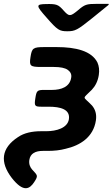

<svg xmlns="http://www.w3.org/2000/svg" viewBox="-25 -772 583 995"><path d="M332 -154C325 -109 268 -92 215 -92H188C141 -92 100 -83 69 -62C-20 -4 -26 69 36 150C97 228 129 207 152 172C175 137 169 137 141 106C131 94 124 79 127 57C132 23 159 10 197 10H221C254 10 286 7 315 -1C390 -18 459 -61 472 -148C477 -181 468 -206 452 -225C403 -277 399 -254 451 -307C469 -326 482 -351 487 -383C491 -408 488 -430 480 -448C450 -508 368 -528 269 -528H205C147 -528 140 -523 133 -476C126 -430 131 -425 189 -425H253C288 -425 312 -420 326 -410C340 -400 347 -387 344 -370C337 -322 293 -306 244 -306H204C168 -306 164 -302 158 -262C152 -223 155 -219 190 -219H228C287 -219 340 -206 332 -154ZM305 -717C277 -749 268 -752 214 -751C160 -750 160 -744 217 -680C273 -616 283 -610 324 -610C364 -610 376 -616 453 -678L538 -747V-752H478C423 -752 414 -749 377 -717C339 -686 333 -686 305 -717Z"/></svg>

Font: Asimov Print
Style: AIt
Weight: 500
Designer: Google
Version: Version 2.000980: 2014